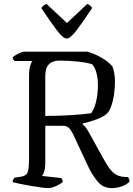

<svg xmlns="http://www.w3.org/2000/svg" viewBox="-20 -972 689 992"><path d="M227 0Q218 0 193 -3.5Q168 -7 137.5 -12Q107 -17 81.5 -22.5Q56 -28 45 -31Q45 -39 48.5 -45Q52 -51 55 -54L82 -58Q115 -62 122.5 -81Q130 -100 130 -152V-577Q130 -612 136 -632Q142 -652 148 -657H56Q53 -659 49.5 -663.5Q46 -668 45 -675Q50 -681 62 -688Q74 -695 86 -700Q98 -705 104 -705H432Q467 -695 502.5 -675Q538 -655 560 -630Q567 -614 570.5 -593Q574 -572 574 -550Q574 -517 569 -483Q564 -449 554 -422Q544 -395 530 -383Q515 -369 478 -355Q441 -341 407 -334V-330Q416 -322 422.5 -314Q429 -306 442 -283L500 -178Q518 -145 534.5 -118Q551 -91 572 -75Q593 -59 624 -58L641 -57Q644 -54 646.5 -48Q649 -42 649 -33Q632 -16 606 -8Q580 0 557 0Q514 0 486 -32.5Q458 -65 436 -111L358 -278Q347 -300 336 -311Q325 -322 305 -322H214V-128Q214 -103 208.5 -86Q203 -69 197 -63L297 -52Q299 -50 301.5 -44.5Q304 -39 304 -31Q289 -19 267 -9.5Q245 0 227 0ZM214 -373Q280 -373 345 -377Q410 -381 451 -387Q468 -410 477 -449.5Q486 -489 486 -531Q486 -564 479 -593Q472 -622 456 -640Q429 -649 381 -654Q333 -659 288 -659Q252 -659 233 -640Q214 -621 214 -579ZM325 -773Q306 -773 274.5 -814.5Q243 -856 193 -931Q196 -935 203 -941.5Q210 -948 220 -952L326 -853L431 -952Q440 -948 447 -942Q454 -936 456 -931Q406 -855 374.5 -814Q343 -773 325 -773Z"/></svg>

Font: Texturina 72pt
Style: Regular
Weight: 400
Designer: Guillermo Torres Carreño
Foundry: Omnibus-Type
Version: Version 1.002; ttfautohint (v1.8.3)